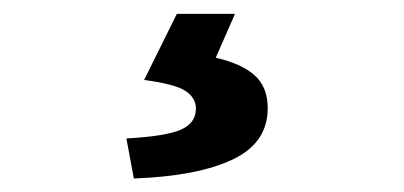

<svg xmlns="http://www.w3.org/2000/svg" viewBox="-20 -24 595 283"><path d="M177.3 239.1 166.3 180.1Q224.9 176.8 246.9 167Q268.8 157.2 268.8 136Q268.8 120.4 253.6 110.2Q238.4 99.9 192.4 93.9L240.7 -3.6H326.4L298 61.1Q335.8 69.7 355.2 86.9Q374.6 104 374.6 135.6Q374.6 186.7 322.7 211.2Q270.8 235.7 177.3 239.1Z"/></svg>

Font: Source Sans 3 VF
Style: Regular
Weight: 200
Designer: Paul D. Hunt
Foundry: Adobe
Version: Version 3.046;hotconv 1.0.118;makeotfexe 2.5.65603